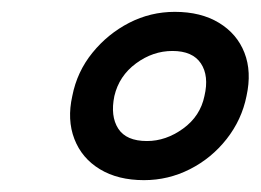

<svg xmlns="http://www.w3.org/2000/svg" viewBox="-20 -730 440 324"><path d="M223 -426Q179 -426 148.5 -444.5Q118 -463 105.5 -495.5Q93 -528 102 -568Q110 -609 136 -641Q162 -673 198 -691.5Q234 -710 275 -710Q319 -710 349.5 -691.5Q380 -673 392.5 -641Q405 -609 396 -568Q388 -528 362.5 -495.5Q337 -463 300.5 -444.5Q264 -426 223 -426ZM228 -492Q260 -492 289 -513Q318 -534 325 -568Q333 -602 319 -623Q305 -644 271 -644Q238 -644 209.5 -623Q181 -602 173 -568Q166 -534 179.5 -513Q193 -492 228 -492Z"/></svg>

Font: Rubik
Style: Italic
Weight: 400
Italic angle: -12°
Designer: Hubert and Fischer
Foundry: Hubert and Fischer
Version: Version 2.300;gftools[0.9.30]